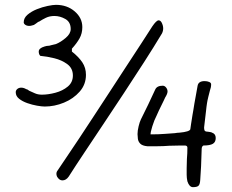

<svg xmlns="http://www.w3.org/2000/svg" viewBox="-20 -715 960 793"><path d="M238 30Q226 30 218 18Q216 16 214.5 11.5Q213 7 213 3Q213 -5 218 -11Q230 -29 253 -63Q276 -97 306 -142Q336 -187 369.5 -238.5Q403 -290 437.5 -342.5Q472 -395 504 -444.5Q536 -494 563.5 -535.5Q591 -577 609 -606Q626 -631 635 -631Q642 -631 647 -623Q654 -610 654 -598Q654 -587 649 -577Q616 -522 575.5 -459Q535 -396 491.5 -330Q448 -264 406 -201Q364 -138 327 -82.5Q290 -27 264 14Q253 30 238 30ZM777 58Q762 58 754 34Q751 20 751 7V-20Q751 -30 751.5 -39.5Q752 -49 752 -59Q753 -70 753.5 -81Q754 -92 754 -105Q754 -113 745 -114H726Q715 -114 703 -113.5Q691 -113 679 -113Q667 -112 654.5 -111.5Q642 -111 630 -111H588Q568 -113 559.5 -121.5Q551 -130 549.5 -141.5Q548 -153 548 -161Q548 -175 552.5 -193.5Q557 -212 562 -222L592 -283Q599 -299 606.5 -314Q614 -329 621 -345Q628 -361 652 -361Q660 -361 666 -353.5Q672 -346 672 -337Q672 -332 669 -325Q666 -318 662 -312Q658 -304 657 -301L636 -258L627 -238Q617 -219 609 -193Q601 -167 602 -160Q636 -160 660 -162Q684 -164 702 -165Q707 -166 712 -166.5Q717 -167 721 -167Q763 -171 766 -181Q767 -186 769 -202Q771 -218 775 -240Q777 -251 779 -263Q781 -275 783 -288Q786 -303 789 -321Q792 -339 796 -360Q799 -380 825 -380Q836 -380 844 -376.5Q852 -373 852 -367Q852 -354 847 -341Q845 -334 840.5 -315.5Q836 -297 835 -289L833 -275Q832 -270 830.5 -253Q829 -236 823 -189Q823 -175 828 -173Q832 -171 839 -171Q844 -170 848.5 -169.5Q853 -169 856 -167Q871 -162 871 -145Q871 -128 859 -121Q847 -114 820 -114Q813 -110 813 -100Q812 -62 810.5 -28.5Q809 5 807 28Q806 46 800 52Q794 58 777 58ZM165 -275Q153 -275 133 -278.5Q113 -282 93 -289Q73 -296 59 -307Q45 -318 45 -334Q45 -342 51.5 -347.5Q58 -353 68 -353Q75 -353 82 -350Q82 -350 86 -348Q88 -346 92 -346L101 -340Q112 -335 124.5 -329.5Q137 -324 153 -324Q179 -324 209 -332Q239 -340 260 -357.5Q281 -375 281 -403Q281 -433 258 -450Q235 -467 204 -474.5Q173 -482 149 -484H147Q140 -490 140 -502Q140 -516 164 -523Q173 -526 181 -526Q183 -526 185 -526.5Q187 -527 190 -528Q201 -530 211 -533Q231 -541 251.5 -558.5Q272 -576 272 -595Q272 -624 250 -636.5Q228 -649 205 -649Q185 -649 169.5 -641.5Q154 -634 142 -626Q141 -626 140.5 -625.5Q140 -625 139 -625Q138 -625 137 -624Q133 -621 129 -618Q125 -615 120 -612Q116 -611 111 -609.5Q106 -608 101 -608Q91 -608 84.5 -612.5Q78 -617 78 -623Q78 -641 94 -654.5Q110 -668 132.5 -677Q155 -686 177 -690.5Q199 -695 211 -695Q257 -695 288.5 -668Q320 -641 320 -603Q320 -577 308.5 -556.5Q297 -536 277 -514V-502Q305 -480 320 -457.5Q335 -435 335 -406Q335 -366 309 -336.5Q283 -307 244 -291Q205 -275 165 -275Z"/></svg>

Font: Fuzzy Bubbles
Style: Regular
Weight: 400
Designer: Robert E. Leuschke
Foundry: Robert E. Leuschke
Version: Version 1.010; ttfautohint (v1.8.3)